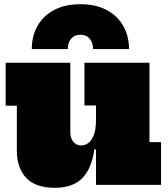

<svg xmlns="http://www.w3.org/2000/svg" viewBox="-20 -878 798 912"><path d="M593 -645H422Q422 -675 406.2 -694Q390.5 -713 362 -713Q333.5 -713 317.8 -694Q302 -675 302 -645H131Q131 -708 158.8 -756Q186.5 -804 238.2 -831Q290 -858 362 -858Q433.5 -858 485 -831.2Q536.5 -804.5 564.5 -756.5Q592.5 -708.5 593 -645ZM436 -377H381V-580H690V-203H745V0H436ZM314 -580V-250Q314 -221.5 328.5 -204.2Q343 -187 366 -187Q383 -187 399 -198.2Q415 -209.5 425.5 -236.2Q436 -263 436 -309L470 -168H428Q415.5 -77.5 371 -31.8Q326.5 14 240 14Q148.5 14 104.2 -33.2Q60 -80.5 60 -163V-376H7V-580Z"/></svg>

Font: Hepta Slab Black
Style: Regular
Weight: 900
Designer: Michael LaGattuta
Foundry: Michael LaGattuta
Version: Version 1.102